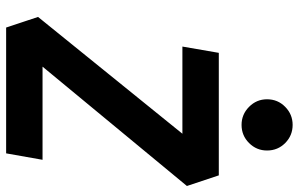

<svg xmlns="http://www.w3.org/2000/svg" viewBox="-194 -780 974 626"><g transform="rotate(90 293.0 -467.0)"><path d="M69.8 0 35.2 -104 416 -574.7H131.8L152.3 -693.4H551.8L586.4 -589.4L197.3 -118.7H501L480 0ZM387.2 -767.6Q353 -767.6 328.4 -792Q303.7 -816.4 303.7 -850.6Q303.7 -885.7 328.4 -909.9Q353 -934.1 387.2 -934.1Q421.9 -934.1 446.3 -909.9Q470.7 -885.7 470.7 -850.6Q470.7 -816.4 446.3 -792Q421.9 -767.6 387.2 -767.6Z"/></g></svg>

Font: Cascadia Code PL
Style: Bold Italic
Weight: 700
Italic angle: -10°
Monospace: yes
Designer: Aaron Bell
Foundry: Saja Typeworks
Version: Version 2404.023; ttfautohint (v1.8.4)